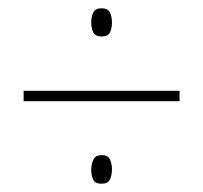

<svg xmlns="http://www.w3.org/2000/svg" viewBox="-20 -584 490 463"><path d="M225 -496Q210 -496 205 -506Q200 -516 200 -530Q200 -544 205 -554Q210 -564 225 -564Q240 -564 245 -554Q250 -544 250 -530Q250 -515 245 -505.5Q240 -496 225 -496ZM37 -340V-365H413V-340ZM225 -141Q209 -141 204.5 -151.5Q200 -162 200 -174Q200 -189 205.5 -199.5Q211 -210 225 -210Q240 -210 245 -199.5Q250 -189 250 -176Q250 -161 245 -151Q240 -141 225 -141Z"/></svg>

Font: Noto Sans Georgian Condensed Thin
Style: Regular
Weight: 100
Width: 3
Designer: Monotype Design Team, Akaki Razmadze
Foundry: Google LLC
Version: Version 2.005; ttfautohint (v1.8.4.7-5d5b)